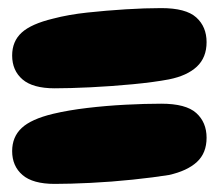

<svg xmlns="http://www.w3.org/2000/svg" viewBox="-20 -579 540 474"><path d="M115 -125Q61 -125 35.5 -147Q10 -169 10 -206Q10 -241 33.5 -263Q57 -285 111 -298Q149 -307 195.5 -312.5Q242 -318 290 -320.5Q338 -323 378 -323Q439 -323 464.5 -300Q490 -277 490 -239Q490 -201 466 -179Q442 -157 397 -147Q360 -141 307.5 -135.5Q255 -130 203.5 -127.5Q152 -125 115 -125ZM115 -361Q61 -361 35.5 -383Q10 -405 10 -442Q10 -477 33.5 -498.5Q57 -520 111 -533Q149 -543 195.5 -548Q242 -553 290 -556Q338 -559 378 -559Q439 -559 464.5 -536Q490 -513 490 -475Q490 -437 466 -414.5Q442 -392 397 -383Q360 -376 307.5 -371Q255 -366 203.5 -363.5Q152 -361 115 -361Z"/></svg>

Font: DynaPuff SemiBold
Style: Regular
Weight: 600
Designer: Toshi Omagari, Jennifer Daniel
Foundry: Google Fonts
Version: Version 2.000